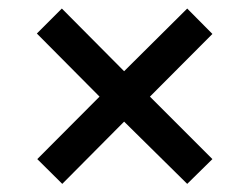

<svg xmlns="http://www.w3.org/2000/svg" viewBox="-20 -478 600 461"><path d="M69.5 -96 219 -246 68.5 -397.5 128.5 -457.5 278 -307 429.5 -457.5 490 -396.5 340 -246 490 -96 429.5 -36.5 278 -186 129.5 -36.5Z"/></svg>

Font: HK Grotesk Medium
Style: Italic
Weight: 500
Italic angle: -8°
Designer: Alfredo Marco Pradil
Foundry: Hanken Design Co.
Version: Version 3.004